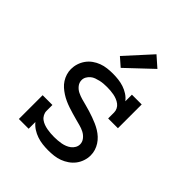

<svg xmlns="http://www.w3.org/2000/svg" viewBox="-214 -893 1028 1028"><g transform="rotate(45 300.0 -379.0)"><path d="M324 8Q303 8 281.5 5.5Q260 3 239.5 -4Q219 -11 201 -22.5Q183 -34 169 -51V0H95V-180H169V-135Q169 -122 175.5 -109.5Q182 -97 193 -89Q204 -81 216.5 -76.5Q229 -72 242.5 -69.5Q256 -67 269.5 -66Q283 -65 296 -65Q309 -65 322.5 -66Q336 -67 349.5 -69.5Q363 -72 375.5 -77Q388 -82 398.5 -90Q409 -98 416 -110Q423 -122 423 -136Q423 -154 411 -169Q399 -184 382.5 -192.5Q366 -201 348.5 -205.5Q331 -210 313 -215Q295 -220 277.5 -225Q260 -230 242.5 -236Q225 -242 208.5 -249.5Q192 -257 176.5 -267Q161 -277 147.5 -289Q134 -301 124 -316.5Q114 -332 108.5 -350Q103 -368 103 -386Q103 -407 109.5 -427.5Q116 -448 128.5 -465.5Q141 -483 158.5 -495.5Q176 -508 196 -515.5Q216 -523 237.5 -525.5Q259 -528 280 -528Q301 -528 322 -525.5Q343 -523 362.5 -516.5Q382 -510 400 -498.5Q418 -487 431 -470V-520H505V-340H431V-385Q431 -398 425 -410Q419 -422 408.5 -430Q398 -438 385.5 -443Q373 -448 360 -450.5Q347 -453 334 -454Q321 -455 308 -455Q295 -455 282 -454Q269 -453 256 -450Q243 -447 230.5 -442.5Q218 -438 208 -429.5Q198 -421 191.5 -409.5Q185 -398 185 -385Q185 -366 197 -351Q209 -336 225.5 -328Q242 -320 259.5 -315Q277 -310 295 -305.5Q313 -301 330.5 -295.5Q348 -290 365 -284Q382 -278 399 -270.5Q416 -263 431.5 -253.5Q447 -244 460.5 -231.5Q474 -219 484 -203.5Q494 -188 499.5 -170.5Q505 -153 505 -134Q505 -113 498 -92Q491 -71 478 -54Q465 -37 447 -24.5Q429 -12 409 -4.5Q389 3 367.5 5.5Q346 8 324 8ZM287 -579 239 -621 371 -766 430 -714Z"/></g></svg>

Font: Iosevka Etoile
Style: Regular
Weight: 400
Designer: Belleve Invis
Foundry: Belleve Invis
Version: Version 33.2.4